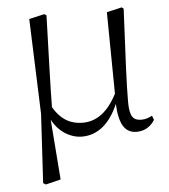

<svg xmlns="http://www.w3.org/2000/svg" viewBox="-52 -570 724 823"><g transform="rotate(-5 310.0 -159.0)"><path d="M285 14C353 14 406 -31 441 -113C445 -24 470 14 520 14C557 14 583 -6 598 -31L591 -49C577 -42 564 -36 545 -36C511 -36 494 -51 494 -117C494 -198 499 -288 510 -517L502 -523L437 -508L441 -157C402 -81 353 -45 293 -45C244 -45 201 -65 167 -123C168 -219 172 -317 178 -517L169 -523L103 -508L118 -98L101 198L112 205L177 189L157 -70C185 -16 236 14 285 14Z"/></g></svg>

Font: Noto Serif CJK SC Light
Style: Regular
Weight: 300
Designer: Ryoko NISHIZUKA 西塚涼子 (kana & ideographs); Frank Grießhammer (Latin, Greek & Cyrillic); Wenlong ZHANG 张文龙 (bopomofo); San
Foundry: Adobe
Version: Version 2.001;hotconv 1.1.0;makeotfexe 2.6.0